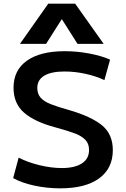

<svg xmlns="http://www.w3.org/2000/svg" viewBox="-20 -1020 689 1050"><path d="M52 -46 82 -158Q132 -132 196.5 -116.5Q261 -101 318 -101Q389 -101 428 -126.5Q467 -152 467 -200Q467 -234 447 -255Q427 -276 390.5 -290Q354 -304 281 -324Q169 -354 111.5 -404Q54 -454 54 -540Q54 -636 127 -688Q200 -740 334 -740Q401 -740 467.5 -727.5Q534 -715 582 -694L551 -582Q504 -604 446.5 -616.5Q389 -629 333 -629Q260 -629 222 -606Q184 -583 184 -539Q184 -506 202.5 -485.5Q221 -465 256 -451Q291 -437 358 -418Q479 -383 538 -334.5Q597 -286 597 -199Q597 -99 522 -44.5Q447 10 310 10Q237 10 167.5 -5Q98 -20 52 -46ZM244 -1000H391L547 -780H404L319 -914H317L232 -780H89Z"/></svg>

Font: Enso SemiBold
Style: Regular
Weight: 600
Designer: Coji Morishita
Foundry: UNDERFOREST DESIGN
Version: Version 1.000